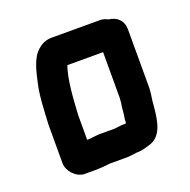

<svg xmlns="http://www.w3.org/2000/svg" viewBox="-95 -560 664 671"><g transform="rotate(-20 237.5 -224.5)"><path d="M159 -90V-183C163 -246 166 -309 183 -359H316V-190C315 -182 315 -177 315 -174C314 -169 313 -162 312 -154L310 -132L307 -111C307 -107 307 -103 306 -98C301 -97 295 -97 289 -97L271 -95C267 -94 264 -94 261 -94H202C188 -93 173 -90 159 -90ZM109 19H155C169 19 191 17 205 15H261C268 15 275 15 283 14L299 12C304 11 308 11 311 11C324 11 342 6 354 2C403 -10 413 -63 418 -120L420 -142C422 -159 424 -165 425 -186V-405C425 -437 403 -457 373 -460C364 -465 354 -468 344 -468H164C146 -468 129 -462 114 -449C84 -425 74 -378 64 -333C54 -288 53 -237 50 -185V-43C50 -13 79 18 109 19Z"/></g></svg>

Font: Electronic
Style: ExHv
Weight: 900
Version: Version 1.011